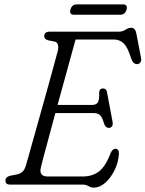

<svg xmlns="http://www.w3.org/2000/svg" viewBox="-20 -845 666 879"><path d="M358 0H25.5Q14 0 9.2 -5.5Q4.5 -11 5 -19Q5 -34.5 25 -40L57.5 -46.5Q72.5 -50 82 -58Q91.5 -66 97.5 -84Q101 -95.5 111.8 -133.8Q122.5 -172 137.8 -226.5Q153 -281 170 -341.2Q187 -401.5 202.5 -457.5Q218 -513.5 229.2 -555Q240.5 -596.5 244.5 -612Q248.5 -628.5 245.2 -640Q242 -651.5 231 -654.5L200 -660.5Q182.5 -666 182.5 -679Q182.5 -700 207.5 -700H523.5Q541.5 -700 554.8 -709Q568 -718 580.5 -718Q599 -718 604 -692.5L625.5 -581Q628 -567 623 -559.8Q618 -552.5 609 -551.5Q589.5 -550 580 -578.5Q564.5 -629 546 -646.5Q527.5 -664 502.5 -664H326Q319.5 -641.5 306.8 -594.8Q294 -548 277.5 -487.8Q261 -427.5 243.5 -364.5H401Q420 -364.5 427.8 -376Q435.5 -387.5 434 -423Q436 -440 450.5 -440Q460 -440 464.5 -435Q469 -430 470 -422.5L495.5 -286.5Q497.5 -272.5 492.2 -266Q487 -259.5 478.5 -259.5Q463 -259.5 456.5 -279Q447.5 -310.5 436.8 -319Q426 -327.5 406 -327.5H233.5Q217.5 -268 203.2 -215.2Q189 -162.5 179.2 -126.2Q169.5 -90 167.5 -80Q156 -37 199 -37H358Q402.5 -37 433 -60Q463.5 -83 487 -145.5Q496 -164 508.5 -164Q525 -164 524.5 -141Q522 -101 504.5 -65.8Q487 -30.5 461.8 -8.2Q436.5 14 409.5 14Q396 14 385 7Q374 0 358 0ZM302.5 -801Q309 -825 331.5 -825H543Q565.5 -825 559.5 -801Q553 -777.5 530 -777.5H319Q296 -777.5 302.5 -801Z"/></svg>

Font: Fraunces 72pt S100 Light
Style: Italic
Weight: 300
Italic angle: -16°
Version: Version 1.000; ttfautohint (v1.8.3)